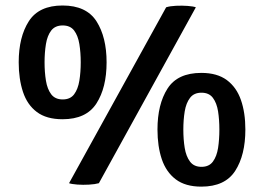

<svg xmlns="http://www.w3.org/2000/svg" viewBox="-20 -666 960 698"><path d="M872 -195Q872 -102 835 -44.8Q798 12.5 712 12.5Q654 12.5 619 -14Q584 -40.5 568.2 -87.2Q552.5 -134 552.5 -195Q552.5 -287 589 -344Q625.5 -401 712 -401Q769.5 -401 804.8 -374.8Q840 -348.5 856 -302.2Q872 -256 872 -195ZM646.5 -195Q646.5 -159 651.5 -128.2Q656.5 -97.5 670.8 -78.5Q685 -59.5 712.5 -59.5Q740 -59.5 754 -78.5Q768 -97.5 772.8 -128.2Q777.5 -159 777.5 -195Q777.5 -230.5 772.8 -261Q768 -291.5 754 -310.2Q740 -329 712.5 -329Q685 -329 670.8 -310.2Q656.5 -291.5 651.5 -261Q646.5 -230.5 646.5 -195ZM367.5 -439.5Q367.5 -347 330.5 -289.8Q293.5 -232.5 207.5 -232.5Q149 -232.5 114 -258.8Q79 -285 63.5 -332Q48 -379 48 -439.5Q48 -531.5 84.8 -588.8Q121.5 -646 207.5 -646Q294 -646 330.8 -588.5Q367.5 -531 367.5 -439.5ZM142 -439.5Q142 -403.5 147 -372.8Q152 -342 166.2 -323.2Q180.5 -304.5 208 -304.5Q235.5 -304.5 249.5 -323.2Q263.5 -342 268.5 -372.8Q273.5 -403.5 273.5 -439.5Q273.5 -475 268.5 -505.8Q263.5 -536.5 249.5 -555Q235.5 -573.5 208 -573.5Q180.5 -573.5 166.2 -555Q152 -536.5 147 -505.8Q142 -475 142 -439.5ZM584 -639.5Q598 -644 620 -645Q642 -646 662.2 -644.5Q682.5 -643 692 -639.5L339.5 0Q325.5 4 303.8 5.2Q282 6.5 261.5 5Q241 3.5 231 0Z"/></svg>

Font: Signika Negative Medium
Style: Regular
Weight: 500
Designer: Anna Giedry
Foundry: Anna Giedry
Version: Version 2.001